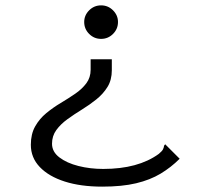

<svg xmlns="http://www.w3.org/2000/svg" viewBox="-20 -573 790 716"><path d="M357 -553Q383 -553 401.5 -534.5Q420 -516 420 -491Q420 -465 401.5 -446.5Q383 -428 357 -428Q331 -428 312.5 -446.5Q294 -465 294 -491Q294 -516 312.5 -534.5Q331 -553 357 -553ZM397 -311Q397 -275 381 -249Q365 -223 339.5 -202.5Q314 -182 285.5 -164.5Q257 -147 231.5 -128.5Q206 -110 190 -88Q174 -66 174 -37Q174 -7 201.5 14Q229 35 272.5 46Q316 57 365 57Q495 57 572 1Q584 -9 587.5 -15.5Q591 -22 592 -30L596 -35L650 19Q618 51 579 74.5Q540 98 487.5 110.5Q435 123 361 123Q281 123 221.5 104Q162 85 128.5 50Q95 15 95 -33Q95 -73 111 -101.5Q127 -130 152.5 -151Q178 -172 206.5 -189Q235 -206 260.5 -223.5Q286 -241 302 -262.5Q318 -284 318 -313V-352H397Z"/></svg>

Font: Inconsolata ExtraExpanded
Style: Regular
Weight: 400
Width: 8
Monospace: yes
Designer: Raph Levien, Cyreal, Brenton Simpson
Foundry: Raph Levien, Cyreal, Google
Version: Version 3.001; ttfautohint (v1.8.2.53-6de2)